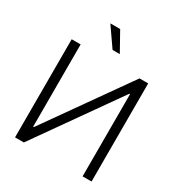

<svg xmlns="http://www.w3.org/2000/svg" viewBox="-213 -1087 1156 1233"><g transform="rotate(30 364.5 -470.0)"><path d="M80.6 -727.5H147V-117.7H152.3L583.5 -727.5H647.9V0H581.5V-608.9H575.7L146 0H80.6ZM342.3 -799.3 244.6 -939.9H317.4L396 -799.3Z"/></g></svg>

Font: Inter Tight Light
Style: Regular
Weight: 300
Designer: Rasmus Andersson
Foundry: rsms
Version: Version 3.004